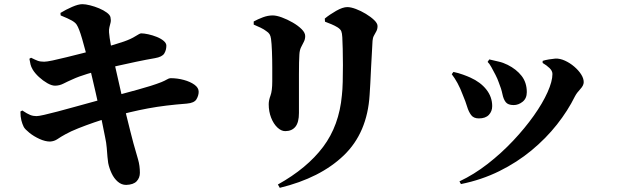

<svg xmlns="http://www.w3.org/2000/svg" viewBox="-20 -827 3000 921"><path d="M585 60Q563 60 545 44.5Q527 29 515.5 4.5Q504 -20 499 -45Q497 -56 495.5 -74.5Q494 -93 492 -118Q490 -143 484 -170Q477 -205 469.5 -242Q462 -279 454 -315Q446 -351 438.5 -384.5Q431 -418 424 -447Q417 -476 412 -498Q401 -541 391.5 -577Q382 -613 374 -640.5Q366 -668 360 -683Q354 -699 347.5 -709Q341 -719 324.5 -728.5Q308 -738 271 -753L270 -765Q296 -781 326 -794Q356 -807 375 -807Q390 -807 412 -801.5Q434 -796 455.5 -787Q477 -778 492.5 -766.5Q508 -755 510 -744Q513 -730 510.5 -719Q508 -708 505 -697Q502 -686 503 -672Q505 -647 511.5 -612.5Q518 -578 528 -528Q547 -445 561 -382.5Q575 -320 586 -274.5Q597 -229 605.5 -196Q614 -163 620 -140Q634 -91 642.5 -61.5Q651 -32 651 2Q651 26 635.5 42.5Q620 59 585 60ZM220 -148Q197 -148 169.5 -160.5Q142 -173 121 -190Q100 -207 94 -218Q87 -232 82.5 -249.5Q78 -267 78 -292L87 -297Q111 -281 125 -275.5Q139 -270 155 -270Q165 -270 191.5 -276Q218 -282 256 -292Q294 -302 337 -314Q380 -326 422.5 -337.5Q465 -349 501 -359Q538 -369 573 -378.5Q608 -388 641 -397Q674 -406 702.5 -415Q731 -424 754 -433Q771 -440 781 -446Q791 -452 798 -452Q831 -452 862 -443.5Q893 -435 913 -420.5Q933 -406 933 -387Q933 -369 922.5 -351Q912 -333 876 -330Q824 -326 778.5 -320.5Q733 -315 690 -307Q647 -299 603 -288.5Q559 -278 509 -264Q473 -254 432.5 -240Q392 -226 355.5 -211.5Q319 -197 294 -183Q272 -171 256 -160Q240 -149 220 -148ZM244 -416Q228 -416 207 -428Q186 -440 167 -457.5Q148 -475 137 -493Q129 -507 126.5 -517.5Q124 -528 121 -545L129 -550Q149 -540 161 -535.5Q173 -531 192 -531Q204 -531 232.5 -537Q261 -543 299 -552.5Q337 -562 377 -572Q417 -582 450 -591Q499 -604 526.5 -612.5Q554 -621 575 -628Q609 -640 630 -653.5Q651 -667 657 -667Q671 -667 691.5 -662.5Q712 -658 732 -650Q752 -642 765 -631Q778 -620 778 -608Q778 -587 768 -570.5Q758 -554 723 -548Q682 -541 634.5 -531Q587 -521 545 -511.5Q503 -502 478 -495Q440 -485 398.5 -472.5Q357 -460 327 -446Q304 -436 284.5 -426Q265 -416 244 -416Z M1313 58Q1453 -20 1530 -122.5Q1607 -225 1620 -370Q1623 -395 1624 -434Q1625 -473 1625 -515Q1625 -557 1624 -593Q1623 -629 1622 -648Q1621 -668 1617 -677.5Q1613 -687 1599 -696Q1586 -704 1570.5 -710.5Q1555 -717 1539 -723L1538 -738Q1561 -757 1592.5 -775Q1624 -793 1646 -793Q1663 -793 1687 -784Q1711 -775 1735 -760.5Q1759 -746 1775 -730.5Q1791 -715 1791 -702Q1791 -688 1785.5 -677.5Q1780 -667 1774 -656.5Q1768 -646 1767 -631Q1766 -610 1764 -575.5Q1762 -541 1760 -502.5Q1758 -464 1756.5 -429.5Q1755 -395 1753 -372Q1742 -190 1629 -81.5Q1516 27 1322 74ZM1348 -198Q1329 -198 1310.5 -215.5Q1292 -233 1280.5 -262.5Q1269 -292 1269 -327Q1269 -346 1277.5 -368.5Q1286 -391 1286 -437Q1286 -463 1286 -502.5Q1286 -542 1284.5 -581Q1283 -620 1280 -641Q1278 -655 1273 -663Q1268 -671 1257 -678Q1247 -686 1230.5 -694Q1214 -702 1197 -709V-724Q1217 -735 1241 -744Q1265 -753 1288 -753Q1306 -753 1332 -743.5Q1358 -734 1384 -719Q1410 -704 1427 -687Q1444 -670 1444 -654Q1444 -639 1437.5 -626.5Q1431 -614 1424 -600Q1417 -586 1416 -564Q1415 -551 1414.5 -526.5Q1414 -502 1414 -470.5Q1414 -439 1414 -405.5Q1414 -372 1414 -341Q1414 -310 1414 -285Q1414 -240 1397 -219Q1380 -198 1348 -198Z M2184 43Q2254 10 2319.5 -41Q2385 -92 2441.5 -152Q2498 -212 2540.5 -272Q2583 -332 2606.5 -384.5Q2630 -437 2630 -472Q2630 -487 2616 -500.5Q2602 -514 2583 -525V-535Q2595 -539 2613 -542Q2631 -545 2644 -546Q2666 -547 2690 -536Q2714 -525 2734.5 -507.5Q2755 -490 2767.5 -470.5Q2780 -451 2780 -433Q2780 -417 2763.5 -399.5Q2747 -382 2738 -365Q2704 -296 2651.5 -229.5Q2599 -163 2529.5 -105.5Q2460 -48 2375 -6Q2290 36 2191 56ZM2277 -259Q2252 -259 2240 -275Q2228 -291 2220.5 -316Q2213 -341 2201 -369Q2188 -404 2174.5 -428.5Q2161 -453 2147 -471L2155 -482Q2179 -477 2201 -469Q2223 -461 2236 -455Q2285 -433 2313 -397.5Q2341 -362 2341 -318Q2341 -293 2325 -276Q2309 -259 2277 -259ZM2444 -323Q2417 -323 2406 -337Q2395 -351 2390 -376Q2385 -401 2372 -433Q2367 -448 2357 -467.5Q2347 -487 2337 -505Q2327 -523 2319 -530L2327 -542Q2351 -536 2372 -531.5Q2393 -527 2415 -516Q2457 -495 2482 -463Q2507 -431 2507 -385Q2507 -355 2487 -339Q2467 -323 2444 -323Z"/></svg>

Font: Noto Serif JP ExtraLight Black
Style: Regular
Weight: 900
Version: Version 2.003-H1;hotconv 1.1.1;makeotfexe 2.6.0